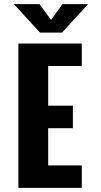

<svg xmlns="http://www.w3.org/2000/svg" viewBox="-20 -911 490 931"><path d="M376.6 -590.9H213.6V-398.6H333.4V-289.4H213.6V-109.1H376.6V0H69.1V-700H376.6ZM407.5 -891.1 280.5 -753H174.1L47.1 -891.1H171.5L227.8 -814.7L283.1 -891.1Z"/></svg>

Font: League Mono Thin Condensed
Style: Regular
Weight: 100
Width: 1
Designer: Tyler Finck
Foundry: The League of Moveable Type / Tyler Finck
Version: Version 2.300;RELEASE